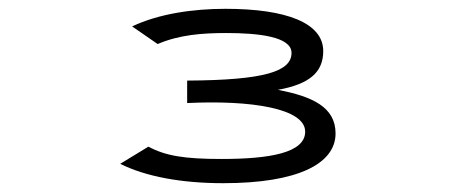

<svg xmlns="http://www.w3.org/2000/svg" viewBox="-20 -655 1040 436"><path d="M487 -239C656 -239 742 -283 742 -352C742 -412 689 -436 611 -451C683 -464 714 -491 714 -539C714 -603 630 -635 492 -635C419 -635 341 -624 280 -595L338 -555C387 -576 439 -580 494 -580C566 -580 642 -572 642 -535C642 -493 582 -473 405 -472V-421C550 -428 673 -409 673 -356C673 -308 593 -294 483 -294C399 -294 356 -301 317 -322L253 -283C311 -254 392 -239 487 -239Z"/></svg>

Font: Inconsolata UltraExpanded
Style: Regular
Weight: 400
Width: 9
Monospace: yes
Designer: Raph Levien, Cyreal, Brenton Simpson
Foundry: Raph Levien, Cyreal, Google
Version: Version 3.100